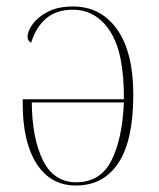

<svg xmlns="http://www.w3.org/2000/svg" viewBox="-20 -562 489 592"><path d="M214 10Q136 10 93 -57Q50 -124 50 -242V-256H362Q363 -399 319.5 -465.5Q276 -532 205 -532Q153 -532 121.5 -504.5Q90 -477 76 -430Q65 -436 65 -449Q65 -466 81 -488Q97 -510 128 -526Q159 -542 205 -542Q291 -542 341 -471.5Q391 -401 391 -270Q391 -129 345 -59.5Q299 10 214 10ZM215 0Q289 0 323 -66Q357 -132 362 -246H78Q79 -135 112.5 -67.5Q146 0 215 0Z"/></svg>

Font: Noto Serif Display SemiCondensed Thin
Style: Regular
Weight: 100
Width: 4
Designer: Monotype Design Team
Foundry: Monotype Imaging Inc.
Version: Version 2.009